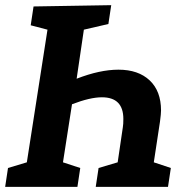

<svg xmlns="http://www.w3.org/2000/svg" viewBox="-22 -724 728 744"><path d="M574 -95 640 -73 629 0H349L360 -73L434 -95L454 -231Q456 -242 456 -263Q456 -347 373 -347Q327 -347 257 -320L222 -95L289 -73L278 0H-2L9 -73L82 -95L162 -609L97 -626L108 -699L409 -704L398 -631L303 -609L275 -419Q365 -454 437 -454Q514 -454 558 -412.5Q602 -371 602 -296Q602 -283 598 -253Z"/></svg>

Font: Bitter Pro
Style: Bold Italic
Weight: 700
Italic angle: -9°
Designer: Sol Matas, and Bitter project Authors
Foundry: Sol Matas
Version: Version 1.010